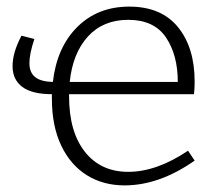

<svg xmlns="http://www.w3.org/2000/svg" viewBox="-20 -553 667 581"><path d="M549 -97 569 -67Q462 8 357 8Q292 8 242.5 -23Q193 -54 165 -113Q137 -172 137 -255V-268Q77 -268 47.5 -290Q18 -312 18 -353Q18 -394 45 -445L84 -435Q69 -390 69 -362Q69 -334 86 -320Q103 -306 140 -305Q152 -410 214 -471.5Q276 -533 371 -533Q468 -533 518.5 -471Q569 -409 569 -306Q569 -285 567 -268H189V-262Q189 -154 237 -93.5Q285 -33 368 -33Q454 -33 549 -97ZM191 -305H518Q518 -387 482 -440Q446 -493 368 -493Q292 -493 246 -442.5Q200 -392 191 -305Z"/></svg>

Font: Bitter Pro Light
Style: Regular
Weight: 300
Designer: Sol Matas, and Bitter project Authors
Foundry: Sol Matas
Version: Version 1.010